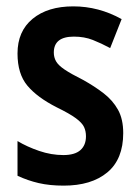

<svg xmlns="http://www.w3.org/2000/svg" viewBox="-20 -573 437 603"><path d="M367 -155Q367 -73 317 -31.5Q267 10 180 10Q136 10 101.5 2Q67 -6 35 -21V-130Q65 -112 103 -99Q141 -86 179 -86Q215 -86 232.5 -101.5Q250 -117 250 -145Q250 -161 244 -174Q238 -187 218.5 -201.5Q199 -216 158 -236Q97 -267 66 -304Q35 -341 35 -405Q35 -475 82.5 -514Q130 -553 210 -553Q290 -553 362 -513L326 -422Q298 -437 271.5 -447.5Q245 -458 212 -458Q149 -458 149 -408Q149 -393 156 -380.5Q163 -368 183 -354.5Q203 -341 241 -322Q277 -302 305.5 -280Q334 -258 350.5 -228.5Q367 -199 367 -155Z"/></svg>

Font: Noto Sans Gujarati Condensed SemiBold
Style: Regular
Weight: 600
Width: 3
Designer: Jelle Bosma - Monotype Design Team, Universal Thirst
Foundry: Monotype Imaging Inc.
Version: Version 2.106; ttfautohint (v1.8.4.7-5d5b)